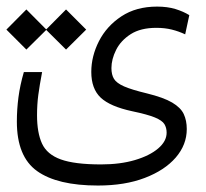

<svg xmlns="http://www.w3.org/2000/svg" viewBox="-29 -407 635 591"><path d="M272.5 164.1Q147.5 164.1 85.2 119.6Q22.9 75.2 22.9 -32.7Q22.9 -70.3 27.8 -107.7Q32.7 -145 44.4 -185.1H100.6Q92.8 -144 88.9 -114.7Q85 -85.4 85 -52.2Q85 1.5 100.3 34.9Q115.7 68.4 158.2 83.7Q200.7 99.1 282.2 99.1Q340.8 99.1 386.2 85.7Q431.6 72.3 457.8 50Q483.9 27.8 483.9 1.5Q483.9 -13.7 477.1 -24.9Q470.2 -36.1 447.8 -45.4Q425.3 -54.7 378.4 -64.5Q310.1 -79.1 281 -106.4Q252 -133.8 252 -185.5Q252 -233.9 275.6 -280.3Q299.3 -326.7 344.7 -356.7Q390.1 -386.7 454.6 -386.7Q486.3 -386.7 511 -379.2Q535.6 -371.6 553.7 -360.4L541 -301.3Q521.5 -310.5 500 -315.9Q478.5 -321.3 452.1 -321.3Q403.8 -321.3 373.3 -301.8Q342.8 -282.2 328.4 -253.4Q314 -224.6 314 -197.3Q314 -177.2 321.8 -164.3Q329.6 -151.4 352.8 -141.1Q376 -130.9 422.9 -119.6Q474.6 -106.9 501 -91.3Q527.3 -75.7 536.6 -55.9Q545.9 -36.1 545.9 -9.8Q545.9 38.6 512 77.9Q478 117.2 416.7 140.6Q355.5 164.1 272.5 164.1ZM174.3 -254.4 113.3 -314.9 52.2 -254.4 -9.3 -315.9 52.2 -377.9 113.3 -316.4 174.3 -377.9 236.3 -315.9Z"/></svg>

Font: CaskaydiaMono NF Light
Style: Regular
Weight: 300
Designer: Aaron Bell
Foundry: Saja Typeworks
Version: Version 2111.001; ttfautohint (v1.8.4);Nerd Fonts 3.1.1